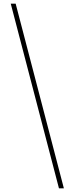

<svg xmlns="http://www.w3.org/2000/svg" viewBox="-20 -819 410 1055"><path d="M66 -799H39L304 216H331Z"/></svg>

Font: Noto Sans Sinhala UI SemiCondensed Thin
Style: Regular
Weight: 100
Width: 4
Designer: Jelle Bosma - Monotype Design Team
Foundry: Monotype Imaging Inc.
Version: Version 2.006